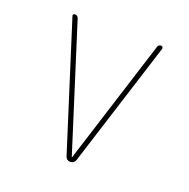

<svg xmlns="http://www.w3.org/2000/svg" viewBox="-99 -615 699 711"><g transform="rotate(20 250.0 -260.0)"><path d="M230.5 -13.7 73.2 -509.8Q71.3 -513.7 73.7 -516.6Q76.2 -519.5 80.1 -519.5Q89.8 -519.5 93.8 -509.8L249 -19.5Q249 -18.6 250 -18.6Q251 -18.6 251 -19.5L406.2 -509.8Q409.2 -519.5 419.9 -519.5Q422.9 -519.5 425.3 -516.6Q427.7 -513.7 426.8 -509.8L269.5 -13.7Q263.7 0 249.5 0Q235.4 0 230.5 -13.7Z"/></g></svg>

Font: Rounded-X Mgen+ 2m thin
Style: Regular
Weight: 100
Designer: [Source Han Sans]
Ryoko NISHIZUKA  (kana & ideographs); Paul D. Hunt (Latin, Greek & Cyrillic); Wenlong ZHANG  (bopomofo
Version: Version 1.059.20150602